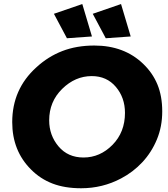

<svg xmlns="http://www.w3.org/2000/svg" viewBox="-20 -942 850 974"><path d="M319.5 -748 253.5 -872 397.5 -921.5 446.5 -757ZM516.5 -748 450.5 -872 594 -921.5 643 -757ZM391.5 13Q308.5 13 246.5 -10.8Q184.5 -34.5 137.5 -82Q42 -177 42 -322.5Q42 -489.5 164 -600Q223.5 -655 296 -683Q368.5 -711 458.5 -711Q610 -711 706.5 -618Q754.5 -572 778.8 -513Q803 -454 803 -376.5Q803 -300 776 -234.8Q749 -169.5 702.2 -119.2Q655.5 -69 594.5 -37Q500.5 13 391.5 13ZM403.5 -143Q487.5 -143 550.8 -207.2Q614 -271.5 614 -369.5Q614 -446.5 567.8 -501.2Q521.5 -556 445.5 -556Q361.5 -556 295.5 -491.2Q229.5 -426.5 229.5 -331.5Q229.5 -255.5 277 -199.2Q324.5 -143 403.5 -143Z"/></svg>

Font: Argentum Sans
Style: Bold Italic
Weight: 700
Italic angle: -11°
Designer: Julieta Ulanovsky (font), Cristiano Sobral (main changes and remaster)
Foundry: Julieta Ulanovsky (font), Cristiano Sobral (main changes and remaster)
Version: Version 2.007;June 15, 2022;FontCreator 14.0.0.2814 64-bit; 